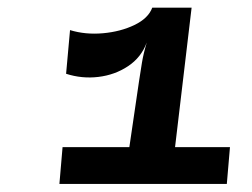

<svg xmlns="http://www.w3.org/2000/svg" viewBox="-20 -920 640 488"><path d="M296.5 -462.5 333.5 -714.5Q337 -738 340.8 -760.8Q344.5 -783.5 353 -812L367 -900.5H467L415 -462.5ZM131 -452.5 139 -546H564.5L556.5 -452.5ZM148 -732.5 158 -843.5Q197 -831.5 241.8 -835.5Q286.5 -839.5 321.8 -856.5Q357 -873.5 367 -900.5L353 -812Q339 -774 305.5 -751.8Q272 -729.5 230 -724.5Q188 -719.5 148 -732.5Z"/></svg>

Font: Spline Sans Mono
Style: Bold Italic
Weight: 700
Italic angle: -4°
Monospace: yes
Version: Version 1.004